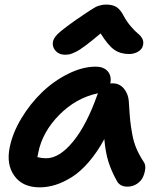

<svg xmlns="http://www.w3.org/2000/svg" viewBox="-20 -802 701 832"><path d="M261.2 -564.9Q236.8 -564.9 221.7 -580.8Q206.5 -596.7 209 -619.1Q211.4 -635.7 229.5 -654.1Q247.6 -672.4 312 -717.8Q323.7 -725.6 342 -738Q360.4 -750.5 367.4 -755.1Q374.5 -759.8 386.2 -766.8Q397.9 -773.9 404.8 -776.1Q411.6 -778.3 420.9 -780.3Q430.2 -782.2 439.9 -782.2Q468.3 -782.2 485.4 -771Q502.4 -759.8 516.1 -732.9Q530.3 -706.5 548.6 -685.8Q566.9 -665 578.4 -656Q589.8 -647 596.4 -635Q603 -623 600.1 -607.9Q597.2 -589.8 579.6 -578.9Q562 -567.9 539.1 -567.9Q501.5 -567.9 474.9 -586.7Q448.2 -605.5 416 -657.2Q377.4 -624.5 351.3 -605Q325.2 -585.4 308.1 -577.1Q291 -568.8 282.2 -566.9Q273.4 -564.9 261.2 -564.9ZM151.9 9.8Q78.1 9.8 42.5 -39.6Q6.8 -88.9 22 -163.1Q34.2 -225.1 72.3 -288.6Q110.4 -352.1 161.4 -401.4Q212.4 -450.7 274.9 -481.9Q337.4 -513.2 395 -513.2Q428.7 -513.2 446.5 -493.4Q464.4 -473.6 458 -439.9Q460.9 -440.9 467.8 -440.9Q497.6 -440.9 516.6 -418.5Q535.6 -396 538.1 -363.8Q538.6 -358.4 539.1 -348.6Q542 -301.3 544.4 -278.1Q546.9 -254.9 553 -220.9Q559.1 -187 570.8 -159.4Q582.5 -131.8 601.1 -103Q611.3 -89.8 609.4 -71Q607.4 -52.2 599.6 -34.9Q591.8 -17.6 573.5 -5.4Q555.2 6.8 532.2 6.8Q499 6.8 485.8 -19Q462.9 -60.1 450 -100.8Q437 -141.6 432.1 -199.2Q401.4 -142.6 365.2 -100.6Q329.1 -58.6 292.5 -35.4Q255.9 -12.2 221.2 -1.2Q186.5 9.8 151.9 9.8ZM146 -141.1Q144 -133.8 142.1 -121.1Q160.6 -116.2 180.2 -116.2Q237.3 -116.2 296.6 -188.5Q356 -260.7 402.8 -394L404.8 -397.9Q309.6 -377.9 236.6 -304Q163.6 -230 146 -141.1Z"/></svg>

Font: Shantell Sans Normal
Style: Italic
Weight: 600
Italic angle: -11.31°
Designer: Stephen Nixon, Anya Danilova, Shantell Martin
Foundry: Arrow Type
Version: Version 1.006;[559af2be0]